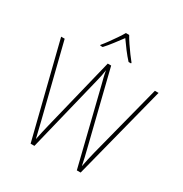

<svg xmlns="http://www.w3.org/2000/svg" viewBox="-212 -1110 1212 1270"><g transform="rotate(30 394.0 -474.5)"><path d="M767 -714 584 0H555L413 -574Q406 -602 401 -621Q396 -640 391 -670Q387 -641 383.5 -625Q380 -609 375 -588L231 0H202L23 -714H50L188 -163Q198 -123 204.5 -95Q211 -67 217 -44Q223 -74 230 -104.5Q237 -135 244 -164L379 -714H405L542 -162Q552 -124 557.5 -98.5Q563 -73 570 -40Q576 -72 582 -99Q588 -126 597 -162L739 -714ZM407 -949Q419 -927 438.5 -898Q458 -869 478 -842Q498 -815 512 -798V-792H493Q468 -819 441.5 -854Q415 -889 395 -918Q374 -890 347 -854.5Q320 -819 295 -792H276V-798Q292 -817 312 -844.5Q332 -872 351 -900Q370 -928 382 -949Z"/></g></svg>

Font: Noto Sans Lao Looped SemiCondensed Thin
Style: Regular
Weight: 100
Width: 4
Designer: Mark Frömberg, Ben Mitchell
Foundry: The Fontpad Ltd
Version: Version 1.002; ttfautohint (v1.8.4.7-5d5b)